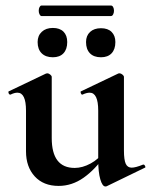

<svg xmlns="http://www.w3.org/2000/svg" viewBox="-20 -660 546 694"><path d="M74 -113V-260Q74 -325 43 -325Q32 -325 18 -318H17Q13 -318 11 -323.5Q9 -329 12 -330L146 -394L151 -395Q156 -395 161.5 -390.5Q167 -386 167 -382V-161Q167 -53 250 -53Q278 -53 307.5 -69Q337 -85 354 -111L360 -99Q324 -47 282 -17.5Q240 12 192 12Q137 12 105.5 -22.5Q74 -57 74 -113ZM456 -54Q470 -54 497 -65H499Q502 -65 504.5 -60Q507 -55 504 -54L366 13Q364 14 361 14Q350 14 342.5 -12Q335 -38 335 -82V-260Q335 -325 304 -325Q293 -325 278 -318H277Q274 -318 272 -323.5Q270 -329 273 -330L407 -394Q409 -395 412 -395Q417 -395 422.5 -390.5Q428 -386 428 -382V-116Q428 -82 434.5 -68Q441 -54 456 -54ZM116 -508Q116 -531 131 -545Q146 -559 171 -559Q196 -559 209.5 -545.5Q223 -532 223 -508Q223 -482 209.5 -467.5Q196 -453 171 -453Q145 -453 130.5 -467.5Q116 -482 116 -508ZM291 -508Q291 -531 305.5 -544.5Q320 -558 345 -558Q370 -558 383.5 -544.5Q397 -531 397 -508Q397 -482 383.5 -467.5Q370 -453 345 -453Q319 -453 305 -467.5Q291 -482 291 -508ZM120 -621Q120 -629 123 -634.5Q126 -640 130 -640H381Q386 -640 389 -634.5Q392 -629 392 -621Q392 -614 389 -608Q386 -602 381 -602H130Q126 -602 123 -608Q120 -614 120 -621Z"/></svg>

Font: Cormorant Garamond
Style: Bold
Weight: 700
Designer: Christian Thalmann (Catharsis Fonts)
Foundry: Catharsis Fonts
Version: Version 4.000